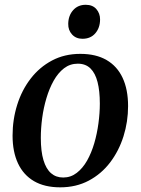

<svg xmlns="http://www.w3.org/2000/svg" viewBox="-20 -771 587 802"><path d="M315.5 -546Q381 -546 425.2 -520.2Q469.5 -494.5 492.2 -445.8Q515 -397 515 -328Q515 -262.5 495.8 -201.5Q476.5 -140.5 440 -92.5Q403.5 -44.5 350.8 -16.5Q298 11.5 231.5 11.5Q166.5 11.5 122.2 -14.2Q78 -40 55.2 -88.5Q32.5 -137 32.5 -204.5Q32.5 -271.5 51.8 -333Q71 -394.5 108 -442.5Q145 -490.5 197.2 -518.2Q249.5 -546 315.5 -546ZM305 -505Q272.5 -505 247.5 -485.8Q222.5 -466.5 204.2 -434Q186 -401.5 174 -361.2Q162 -321 156.2 -278Q150.5 -235 150.5 -195Q150.5 -139 161.5 -102.2Q172.5 -65.5 193.2 -47.5Q214 -29.5 244 -29.5Q275.5 -29.5 300.5 -48.8Q325.5 -68 343.8 -100.2Q362 -132.5 373.8 -172.8Q385.5 -213 391.2 -255.8Q397 -298.5 397 -338.5Q397 -391 387.5 -428.2Q378 -465.5 357.8 -485.2Q337.5 -505 305 -505ZM324.5 -609Q297.5 -609 281 -627Q264.5 -645 265 -671.5Q265.5 -706 285.5 -728.5Q305.5 -751 338 -751Q367 -751 382.5 -733Q398 -715 398 -690Q398 -655 378.2 -632Q358.5 -609 324.5 -609Z"/></svg>

Font: Merriweather 72pt Medium
Style: Italic
Weight: 500
Italic angle: -7.8°
Version: Version 2.101